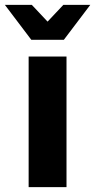

<svg xmlns="http://www.w3.org/2000/svg" viewBox="-46 -771 392 791"><path d="M72 0V-538H228V0ZM83 -607 -26 -751H85L197 -632H103L215 -751H326L217 -607Z"/></svg>

Font: Montserrat Thin
Style: Bold
Weight: 700
Version: Version 9.000